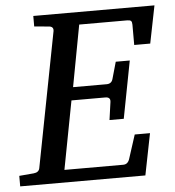

<svg xmlns="http://www.w3.org/2000/svg" viewBox="-65 -717 695 764"><g transform="rotate(-5 282.5 -335.5)"><path d="M580 -671 550 -521H486V-602Q486 -613 482 -617Q478 -621 467 -621H275L229 -375H363Q383 -375 388 -394L407 -461H463L419 -232H362L372 -303Q375 -323 353 -323H218L166 -50H401Q419 -50 426 -70L457 -166H518L485 0H-15V-42L43 -47Q64 -49 67 -66L171 -604Q174 -623 152 -624L96 -629V-671Z"/></g></svg>

Font: Veleka
Style: Italic
Weight: 400
Italic angle: -12°
Designer: Stefan Peev, Context Ltd, 2016; SIL International, 1997-2014.
Foundry: Stefan Peev, Context Ltd, 2016
Version: Version 1.000